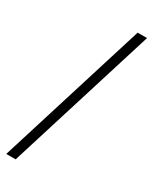

<svg xmlns="http://www.w3.org/2000/svg" viewBox="-208 -743 720 903"><g transform="rotate(30 152.5 -291.5)"><path d="M2 110 252 -693H303L53 110Z"/></g></svg>

Font: Ancizar Sans Thin
Style: Italic
Weight: 100
Italic angle: -4°
Designer: Cesar Puertas, Viviana Monsalve, Julian Moncada, Julian Prieto, Jose Castro, Mariel Hernandez, Felipe Aragon, Sara Alarc
Version: Version 8.100